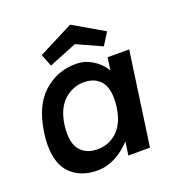

<svg xmlns="http://www.w3.org/2000/svg" viewBox="-109 -648 691 751"><g transform="rotate(-20 236.0 -272.5)"><path d="M449 -389 394 0H304L312 -56Q282 -23 245.5 -4.5Q209 14 173 14Q104 14 62.5 -25.5Q21 -65 21 -146Q21 -172 25 -196Q40 -303 97 -355Q154 -407 233 -407Q269 -407 300 -388.5Q331 -370 352 -337L359 -389ZM326 -196Q328 -208 328 -229Q328 -280 303.5 -304.5Q279 -329 238 -329Q191 -329 155 -296Q119 -263 110 -196Q108 -185 108 -164Q108 -113 133 -88.5Q158 -64 200 -64Q248 -64 282.5 -96.5Q317 -129 326 -196ZM140 -434 120 -485 265 -559 392 -485 360 -434 256 -481Z"/></g></svg>

Font: Neutral Grotesk
Style: Italic
Weight: 400
Italic angle: -8°
Designer: Nawras Khrais
Foundry: Nawras Khrais
Version: Version 1.000